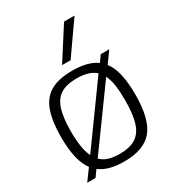

<svg xmlns="http://www.w3.org/2000/svg" viewBox="-191 -897 918 1015"><g transform="rotate(-30 267.5 -390.0)"><path d="M40 9 90 -59Q41 -124 41 -268Q41 -364 62.5 -425Q84 -486 133.5 -515Q183 -544 267 -544Q363 -544 415 -506L442 -544H494L445 -476Q471 -443 482.5 -391Q494 -339 494 -268Q494 -119 441 -54.5Q388 10 267 10Q171 10 119 -30L91 9ZM101 -268Q101 -163 127 -110L381 -462Q344 -497 267 -497Q205 -497 169 -474.5Q133 -452 117 -402Q101 -352 101 -268ZM267 -37Q326 -37 362.5 -59Q399 -81 415.5 -131.5Q432 -182 432 -268Q432 -321 426.5 -360Q421 -399 407 -426L152 -74Q172 -54 200.5 -45.5Q229 -37 267 -37ZM236 -596 360 -790H424L288 -596Z"/></g></svg>

Font: Georama Light
Style: Regular
Weight: 300
Designer: Jean-Baptiste Levee
Foundry: Production Type
Version: Version 1.000